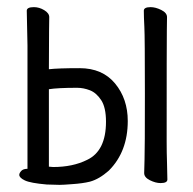

<svg xmlns="http://www.w3.org/2000/svg" viewBox="-20 -502 540 538"><path d="M147 16 111 15Q65 11 49.5 3.5Q34 -4 34 -12Q34 -17 39.5 -23Q45 -29 57 -29V-375L55 -472Q55 -482 75 -482Q90 -482 104 -473.5Q118 -465 118 -454Q118 -442 117.5 -417.5Q117 -393 117 -308Q143 -311 203 -311Q267 -311 302.5 -268Q338 -225 338 -163Q338 -77 285 -24Q258 0 232 7Q212 12 182 14Q157 16 147 16ZM129 -34Q184 -34 224 -54Q277 -79 277 -161Q277 -201 263.5 -221.5Q250 -242 232 -249Q214 -256 196 -256Q142 -256 117 -252V-35Q125 -34 129 -34ZM430 11Q416 11 400 3Q384 -5 384 -17Q384 -29 385 -55Q386 -81 386 -239.5Q386 -398 384.5 -426.5Q383 -455 383 -472Q383 -482 402 -482Q416 -482 432 -474Q448 -466 448 -454Q448 -442 447.5 -416.5Q447 -391 447 -105Q447 -74 448 -45Q449 -16 449 1Q449 11 430 11Z"/></svg>

Font: LXGW WenKai Mono Lite
Style: Regular
Weight: 400
Monospace: yes
Designer: LXGW / Fontworks Inc.
Foundry: LXGW / Fontworks Inc.
Version: Version 1.520; June 14, 2025